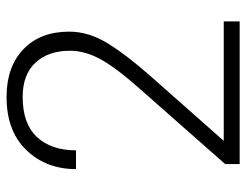

<svg xmlns="http://www.w3.org/2000/svg" viewBox="-104 -658 761 594"><g transform="rotate(-90 277.0 -360.5)"><path d="M508.3 0H66.9V-44.9L299.8 -309.1Q365.7 -383.3 391.6 -431.2Q417.5 -479 417.5 -524.9Q417.5 -592.3 380.6 -631.8Q343.8 -671.4 274.4 -671.4Q191.9 -671.4 150.6 -627.2Q109.4 -583 109.4 -506.3H51.3Q51.3 -599.1 110.4 -660.2Q169.4 -721.2 274.4 -721.2Q367.7 -721.2 422.1 -669.2Q476.6 -617.2 476.6 -526.9Q476.6 -467.3 440.4 -408.4Q404.3 -349.6 336.9 -273.4L138.7 -49.3H508.3Z"/></g></svg>

Font: Franko
Style: Light
Weight: 300
Designer: Google
Version: Version 1.200310; 2013